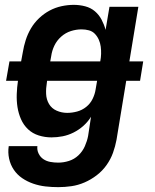

<svg xmlns="http://www.w3.org/2000/svg" viewBox="-20 -558 640 791"><path d="M220 213Q193 213 167 210Q141 207 116.5 198.5Q92 190 71.5 176Q51 162 37 141.5Q23 121 17.5 95.5Q12 70 16 44H134Q132 60 139 74.5Q146 89 158.5 97.5Q171 106 187 109Q203 112 220 112Q242 112 264 105Q286 98 303 82Q320 66 329.5 44.5Q339 23 343 2L355 -77Q342 -56 323.5 -39.5Q305 -23 283 -12Q261 -1 238 3.5Q215 8 192 8Q165 8 139.5 0Q114 -8 95.5 -25.5Q77 -43 66.5 -67Q56 -91 52 -117Q48 -143 49 -170.5Q50 -198 54 -225H5L19 -305H67L74 -343Q78 -368 86 -393Q94 -418 107.5 -441Q121 -464 141 -483Q161 -502 184.5 -514.5Q208 -527 233.5 -532.5Q259 -538 284 -538Q308 -538 331 -532Q354 -526 371 -511.5Q388 -497 398.5 -477Q409 -457 415 -435L431 -530H550L513 -305H570L557 -225H500L460 18Q455 45 445.5 71.5Q436 98 419 122Q402 146 378.5 164Q355 182 328.5 193.5Q302 205 274.5 209Q247 213 220 213ZM187 -305H393Q396 -320 396.5 -335.5Q397 -351 395 -366Q393 -381 387 -394.5Q381 -408 371 -418.5Q361 -429 346.5 -433Q332 -437 316 -437Q294 -437 272 -430Q250 -423 232 -407Q214 -391 204 -370Q194 -349 191 -327ZM257 -93Q277 -93 297.5 -98.5Q318 -104 335 -117.5Q352 -131 361.5 -150.5Q371 -170 374 -190L380 -225H174L173 -217Q169 -194 170 -171Q171 -148 182 -129.5Q193 -111 213.5 -102Q234 -93 257 -93Z"/></svg>

Font: Iosevka Curly Extended Oblique
Style: Bold
Weight: 700
Width: 7
Italic angle: -9°
Monospace: yes
Designer: Belleve Invis
Foundry: Belleve Invis
Version: Version 11.1.0; ttfautohint (v1.8.3)